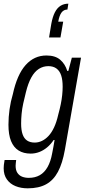

<svg xmlns="http://www.w3.org/2000/svg" viewBox="-25 -840 461 1045"><path d="M126 185Q89 185 59.5 173Q30 161 12.5 136.5Q-5 112 -5 76Q-5 68 -4 57.5Q-3 47 0 31H63Q62 40 61 47.5Q60 55 60 62Q60 86 69.5 100.5Q79 115 95 121.5Q111 128 132 128Q166 128 191.5 113.5Q217 99 234 69Q251 39 259 -6Q263 -24 266 -42.5Q269 -61 272 -78H267Q251 -54 231 -37.5Q211 -21 188.5 -12.5Q166 -4 142 -4Q103 -4 76 -21Q49 -38 35 -72.5Q21 -107 21 -161Q21 -203 27 -245.5Q33 -288 45 -328Q68 -434 114.5 -486Q161 -538 228 -538Q276 -538 303 -514.5Q330 -491 341 -454H347L366 -526H416L328 -24Q315 49 290.5 95Q266 141 226 163Q186 185 126 185ZM164 -64Q184 -64 203 -73Q222 -82 239 -100Q256 -118 269.5 -147Q283 -176 292 -216Q300 -245 305.5 -271.5Q311 -298 313.5 -322.5Q316 -347 316 -368Q316 -405 308 -429.5Q300 -454 282.5 -467Q265 -480 238 -480Q210 -480 186.5 -465Q163 -450 145.5 -418.5Q128 -387 116 -338Q108 -307 101.5 -277Q95 -247 92.5 -219.5Q90 -192 90 -167Q90 -132 98 -109Q106 -86 122.5 -75Q139 -64 164 -64ZM347 -820 342 -788Q322 -788 310 -772Q298 -756 292 -722H319L304 -636H242L254 -709Q261 -748 273.5 -772.5Q286 -797 304.5 -808.5Q323 -820 347 -820Z"/></svg>

Font: Archivo Condensed Light
Style: Italic
Weight: 300
Width: 3
Italic angle: -10°
Designer: Hector Gatti
Foundry: Omnibus-Type
Version: Version 2.001